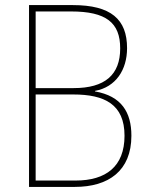

<svg xmlns="http://www.w3.org/2000/svg" viewBox="-20 -734 586 754"><path d="M266 -714H94V0H274C406 0 496 -63 496 -201C496 -293 457 -357 353 -375V-377C435 -392 479 -460 479 -545C479 -658 416 -714 266 -714ZM269 -388H120V-689H259C397 -689 452 -645 452 -544C452 -440 392 -388 269 -388ZM120 -363H268C391 -363 469 -324 469 -201C469 -80 396 -25 277 -25H120Z"/></svg>

Font: Noto Sans Arabic SemCond Thin
Style: Regular
Weight: 100
Width: 4
Designer: Monotype Design Team, Nadine Chahine, Nizar Qandah and Khaled Hosny
Foundry: Monotype Imaging Inc.
Version: Version 2.012